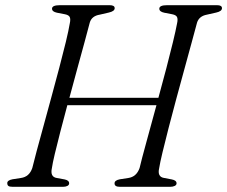

<svg xmlns="http://www.w3.org/2000/svg" viewBox="-20 -720 876 740"><path d="M180 -72Q172.5 -38 199 -34L229 -28.5Q246.5 -25 246.5 -13.5Q246.5 -7 239.8 -3.5Q233 0 223 0H28.5Q16.5 0 12.2 -3.5Q8 -7 8 -13Q7 -25 28 -29L60.5 -34Q93 -38.5 104.5 -72.5Q110 -96 121.5 -138.5Q133 -181 147.8 -234.8Q162.5 -288.5 178.2 -346.2Q194 -404 208.5 -459Q223 -514 233.8 -558.5Q244.5 -603 249 -630Q252.5 -645.5 249 -653.8Q245.5 -662 230.5 -665L199.5 -671Q180.5 -675 180.5 -686.5Q180.5 -700 211 -700H402.5Q422 -700 422 -688.5Q422 -676.5 399 -671.5L364.5 -663.5Q333.5 -658.5 326 -633Q319 -605 306.2 -558.8Q293.5 -512.5 278.2 -456.5Q263 -400.5 247.5 -343H590.5Q606.5 -401 621 -456.5Q635.5 -512 646.5 -557.5Q657.5 -603 662.5 -630Q666 -645.5 662.5 -653.8Q659 -662 644 -665L613 -671Q594 -675 594 -686.5Q594 -700 624 -700H816.5Q835.5 -700 835.5 -688.5Q835.5 -676.5 813 -671.5L777.5 -663.5Q747.5 -658 739.5 -633Q732 -604.5 719.2 -558Q706.5 -511.5 691 -454.8Q675.5 -398 659.5 -339.2Q643.5 -280.5 629.8 -226.8Q616 -173 606.2 -132.2Q596.5 -91.5 593.5 -72Q585.5 -38 613 -34L642 -28.5Q660.5 -25 660.5 -13.5Q660.5 -7 653.5 -3.5Q646.5 0 636 0H442Q421.5 0 421.5 -13Q421 -25 442 -29L474.5 -34Q506 -38.5 518 -72.5Q525.5 -104.5 543.8 -171Q562 -237.5 583 -314.5H239.5Q225 -261 212.5 -212.2Q200 -163.5 191.2 -126.8Q182.5 -90 180 -72Z"/></svg>

Font: Fraunces 9pt S000 Light
Style: Italic
Weight: 300
Italic angle: -16°
Version: Version 1.000; ttfautohint (v1.8.3)